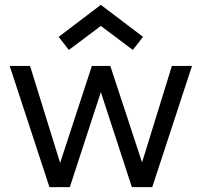

<svg xmlns="http://www.w3.org/2000/svg" viewBox="-20 -772 832 792"><path d="M20 -500H104L228 -100L359 -500H435L566 -102L689 -500H772L608 0H524L396 -392L268 0H184ZM222 -620 396 -752 570 -620 528 -566 396 -665 264 -566Z"/></svg>

Font: NT Somic
Style: Regular
Weight: 400
Designer: Ravid Balaliev — lead type designer, mastering
Michael Voronin — secret advisor, marketing
Ivan Kovalenko — best boy
Foundry: NT Type
Version: Version 0.7